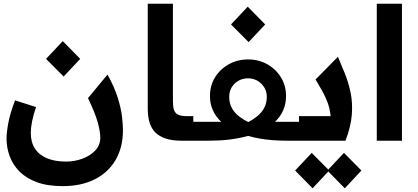

<svg xmlns="http://www.w3.org/2000/svg" viewBox="-20 -760 2255 1037"><path d="M318.3 245.3Q235.7 245.3 178 223.7Q120.3 202 84.5 165.5Q48.7 129 32 83Q15.3 37 15.3 -11Q15.3 -44 25 -96.3Q34.7 -148.7 61.3 -218L174.7 -181.7Q160 -139.3 153.2 -104.2Q146.3 -69 146.3 -42Q146.3 8.7 169.3 43.3Q192.3 78 235.2 95.3Q278 112.7 337.3 112.7Q381.7 112.7 423.8 97.5Q466 82.3 493.8 53.3Q521.7 24.3 521.7 -16.3Q521.7 -49.3 507.7 -99.7Q493.7 -150 455.3 -230L560.7 -357.3Q598.7 -288.3 616.5 -230.5Q634.3 -172.7 639.2 -128.7Q644 -84.7 644 -56.7Q644 36.3 604.3 104Q564.7 171.7 491.8 208.5Q419 245.3 318.3 245.3ZM323.7 -346.7 228.7 -442 319 -538 413.3 -442Z M961.3 0Q911.3 0 876.2 -11.3Q841 -22.7 819.3 -44.2Q797.7 -65.7 787.8 -98.3Q778 -131 778 -172.7V-740H914V-212Q914 -183.7 919.8 -166.2Q925.7 -148.7 942 -140.7Q958.3 -132.7 990.7 -132.7H1024V0Z M1024 0V-102H1093.7Q1107.3 -102 1121 -102Q1134.7 -102 1148.2 -102Q1161.7 -102 1175 -102Q1145 -130 1129.5 -164.8Q1114 -199.7 1114 -241Q1114 -298 1141.5 -342.5Q1169 -387 1216 -413Q1263 -439 1320 -439Q1377 -439 1423.5 -413Q1470 -387 1497.5 -342Q1525 -297 1525 -241Q1525 -202.3 1510.7 -167Q1496.3 -131.7 1465.3 -102Q1477 -102 1488.7 -102Q1500.3 -102 1512 -102H1595V0H1536Q1491.7 0 1453.7 -2.8Q1415.7 -5.7 1383 -11.5Q1350.3 -17.3 1320.3 -26Q1297.3 -19.7 1272.2 -14.7Q1247 -9.7 1220 -6.3Q1193 -3 1164 -1.5Q1135 0 1104 0ZM1321.3 -100.7Q1348 -114.7 1370.7 -133.3Q1393.3 -152 1407.2 -177.7Q1421 -203.3 1421 -237Q1421 -265 1407.5 -287.5Q1394 -310 1371 -323.5Q1348 -337 1320 -337Q1291 -337 1268 -324Q1245 -311 1231.5 -288.5Q1218 -266 1218 -237Q1218 -201 1233.2 -174.8Q1248.3 -148.7 1272.3 -130.5Q1296.3 -112.3 1321.3 -100.7ZM1322.7 -532.7 1227.7 -628 1318 -724 1412.3 -628Z M1595 0V-132.7H1766Q1761.3 -175 1748.8 -207.7Q1736.3 -240.3 1719.8 -269.7Q1703.3 -299 1684.3 -330.7L1805.3 -453.3Q1824 -409.3 1843.2 -361.5Q1862.3 -313.7 1873.7 -259.2Q1885 -204.7 1880.2 -140.7Q1875.3 -76.7 1846 0ZM1668.3 257 1574 161 1663.7 65.7 1758 161ZM1842.3 257 1748 161 1837.7 65.7 1932 161Z M2015 -740H2151V0H2015Z"/></svg>

Font: Lexend Medium
Style: Regular
Weight: 500
Designer: Bonnie Shaver-Troup, Thomas Jockin
Foundry: Lexend
Version: Version 1.005